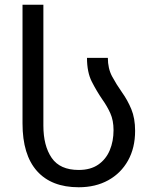

<svg xmlns="http://www.w3.org/2000/svg" viewBox="-20 -780 645 810"><path d="M312 10Q197 10 136 -58.5Q75 -127 75 -259V-760H163V-250Q163 -165 198 -114Q233 -63 312 -63Q362 -63 394.5 -85.5Q427 -108 443 -146Q459 -184 459 -231Q459 -272 445.5 -302Q432 -332 412 -360Q388 -395 367.5 -435Q347 -475 347 -536H435Q435 -491 453 -457.5Q471 -424 495 -390Q518 -358 534 -319.5Q550 -281 550 -228Q550 -156 520 -102.5Q490 -49 436.5 -19.5Q383 10 312 10Z"/></svg>

Font: Go Noto Kurrent-Regular
Style: Regular
Weight: 400
Designer: Monotype Design Team
Foundry: Monotype Imaging Inc.
Version: Version 2.012; ttfautohint (v1.8.4.7-5d5b)